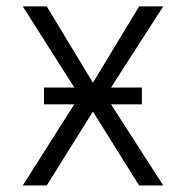

<svg xmlns="http://www.w3.org/2000/svg" viewBox="-20 -565 567 585"><path d="M122.5 -545.5 263.1 -312.9 403.8 -545.5H477.3L318.2 -298.3H412.3V-247.2H318.2L477.3 0H403.8L263.1 -225.1L122.5 0H49.4L206.3 -247.2H114V-298.3H206.3L49.4 -545.5Z"/></svg>

Font: Inter P Light
Style: Regular
Weight: 300
Designer: Rasmus Andersson
Foundry: rsms
Version: Version 3.018;git-588b23468